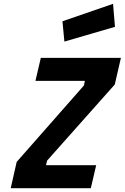

<svg xmlns="http://www.w3.org/2000/svg" viewBox="-20 -982 651 1002"><path d="M316 -765 306 -871 570 -962 580 -842ZM165 -560 193 -680H611L579 -541L226 -144L220 -120H482L454 0H36L67 -137L418 -536L423 -560Z"/></svg>

Font: Titillium Web
Style: Bold Italic
Weight: 700
Italic angle: -13°
Version: Version 1.001;PS 57.000;hotconv 1.0.70;makeotf.lib2.5.55311